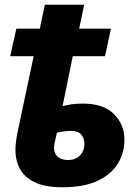

<svg xmlns="http://www.w3.org/2000/svg" viewBox="-20 -780 591 810"><path d="M244 10Q169 10 125.5 -11.5Q82 -33 63.5 -68.5Q45 -104 45 -147Q45 -167 48.5 -190.5Q52 -214 58 -241L122 -543H23L49 -659H148L169 -760H335L314 -659H448L423 -543H287L244 -332Q282 -343 329 -343Q417 -343 461 -298.5Q505 -254 505 -192Q505 -135 477 -89.5Q449 -44 391.5 -17Q334 10 244 10ZM267 -105Q298 -105 317 -124Q336 -143 336 -172Q336 -196 323 -212Q310 -228 281 -228Q268 -228 251.5 -226Q235 -224 220 -220Q215 -197 211.5 -182Q208 -167 208 -155Q208 -132 224 -118.5Q240 -105 267 -105Z"/></svg>

Font: Noto Sans Disp ExtBd
Style: Italic
Weight: 800
Italic angle: -12°
Designer: Monotype Design Team
Foundry: Monotype Imaging Inc.
Version: Version 2.000;GOOG;noto-source:20170915:90ef993387c0